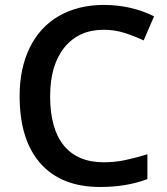

<svg xmlns="http://www.w3.org/2000/svg" viewBox="-20 -744 674 774"><path d="M397.9 -624Q297.4 -624 239.7 -552.7Q182.1 -481.4 182.1 -356Q182.1 -224.6 237.5 -157.2Q293 -89.8 397.9 -89.8Q443.4 -89.8 485.8 -98.9Q528.3 -107.9 574.2 -122.1V-22Q490.2 9.8 383.8 9.8Q227.1 9.8 143.1 -85.2Q59.1 -180.2 59.1 -356.9Q59.1 -468.3 99.9 -551.8Q140.6 -635.3 217.8 -679.7Q294.9 -724.1 398.9 -724.1Q508.3 -724.1 601.1 -678.2L559.1 -581.1Q522.9 -598.1 482.7 -611.1Q442.4 -624 397.9 -624Z"/></svg>

Font: f1_25643          
Style: Regular
Weight: 600
Foundry: Ascender Corporation
Version: Version 1.10